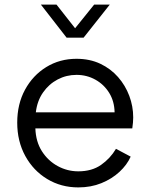

<svg xmlns="http://www.w3.org/2000/svg" viewBox="-20 -804 655 836"><path d="M321 12Q376 12 421.5 -6.5Q467 -25 500 -55.5Q533 -86 549 -122L485 -156Q460 -114 420 -86Q380 -58 321 -58Q273 -58 231 -81Q189 -104 162.5 -145.5Q136 -187 134 -245H556Q558 -258 559 -270.5Q560 -283 560 -293Q560 -341 543 -386.5Q526 -432 494 -468.5Q462 -505 416.5 -526.5Q371 -548 313 -548Q240 -548 181.5 -512Q123 -476 89 -413.5Q55 -351 55 -270Q55 -189 90 -125Q125 -61 185.5 -24.5Q246 12 321 12ZM313 -478Q358 -478 395.5 -457Q433 -436 455.5 -399.5Q478 -363 479 -315H136Q142 -365 167.5 -401.5Q193 -438 231 -458Q269 -478 313 -478ZM270 -640H344L458 -784H390L307 -681L226 -784H158Z"/></svg>

Font: Plus Jakarta Sans
Style: Regular
Weight: 400
Designer: Gumpita Rahayu
Foundry: Tokotype
Version: Version 2.004; ttfautohint (v1.8.3)